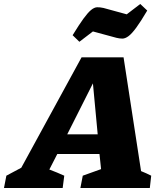

<svg xmlns="http://www.w3.org/2000/svg" viewBox="-92 -945 797 965"><path d="M617 -85Q630 -80 643 -74Q656 -68 668 -62L661 0H312L324 -62L416 -95L408 -171H196L156 -93Q175 -86 194 -78Q213 -70 231 -62L223 0H-72L-60 -62L15 -102L318 -657H529ZM246 -270H399L375 -526ZM307 -735 273 -768Q306 -822 328 -852Q350 -882 366 -895Q382 -908 396 -908.5Q410 -909 428 -905L545 -873L613 -925L648 -892Q615 -836 592.5 -805.5Q570 -775 553.5 -763Q537 -751 523 -751Q509 -751 493 -755L375 -787Z"/></svg>

Font: Piazzolla ExtraBold
Style: Italic
Weight: 800
Italic angle: -11.3°
Designer: Juan Pablo del Peral
Foundry: Huerta Tipografica
Version: Version 1.330